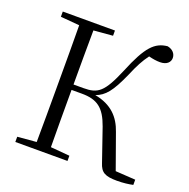

<svg xmlns="http://www.w3.org/2000/svg" viewBox="-132 -868 985 1003"><g transform="rotate(20 360.0 -366.5)"><path d="M518 -52C533 -4 557 9 623 9C658 9 688 5 711 0V-29L600 -36L531 -229C506 -302 459 -355 364 -373C414 -391 444 -427 491 -533C515 -590 533 -624 559 -659C583 -653 603 -650 622 -650C661 -650 678 -671 678 -693C678 -716 662 -736 632 -742C563 -735 522 -694 461 -545C403 -407 373 -386 293 -386H238C238 -493 238 -592 239 -687L345 -696V-725H55V-696L160 -687C161 -590 161 -490 161 -390V-335C161 -235 161 -136 160 -38L55 -29V0H345V-29L239 -38C238 -136 238 -235 238 -356H295C381 -356 423 -325 456 -232Z"/></g></svg>

Font: Noto Serif TC Light
Style: Regular
Weight: 300
Designer: Ryoko NISHIZUKA 西塚涼子 (kana & ideographs); Frank Grießhammer (Latin, Greek & Cyrillic); Wenlong ZHANG 张文龙 (bopomofo); San
Foundry: Adobe
Version: Version 2.001;hotconv 1.1.0;makeotfexe 2.6.0